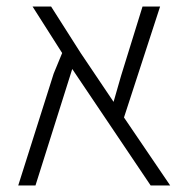

<svg xmlns="http://www.w3.org/2000/svg" viewBox="-20 -570 581 590"><path d="M503 0H443L202 -358L89 0H36L145 -344L171 -407L80 -550H137L228 -407L329 -257L352 -337L418 -550H472L361 -209Z"/></svg>

Font: Assistant ExtraLight Light
Style: Regular
Weight: 300
Version: Version 3.000